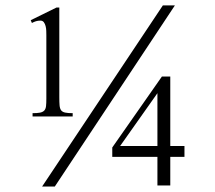

<svg xmlns="http://www.w3.org/2000/svg" viewBox="-20 -680 794 708"><path d="M607.9 -101.6V3.9H560.5V-101.6H394V-136.2L577.1 -397.9H607.9V-141.6H660.2V-101.6ZM182.1 7.8H135.3L580.6 -660.2H625ZM100.1 -250.5V-262.7Q117.2 -262.7 127.4 -264.6Q137.7 -266.6 143.1 -272.2Q148.4 -277.8 149.7 -288.3Q150.9 -298.8 150.9 -315.9V-550.3Q150.9 -556.6 150.6 -565.9Q150.4 -575.2 148.2 -583.7Q146 -592.3 141.6 -598.1Q137.2 -604 128.9 -604Q120.1 -604 112.3 -601.6Q104.5 -599.1 97.7 -595.2L93.3 -605.5L188.5 -652.3H198.7V-321.3Q198.7 -302.7 199.7 -291.3Q200.7 -279.8 205.3 -273.4Q210 -267.1 220 -264.9Q230 -262.7 248 -262.7V-250.5ZM560.5 -336.4 422.9 -141.6H560.5Z"/></svg>

Font: Kitab
Style: Regular
Weight: 400
Designer: SIL International
Foundry: Khaled Hosny
Version: Version 1.000